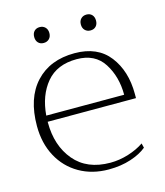

<svg xmlns="http://www.w3.org/2000/svg" viewBox="-102 -731 705 819"><g transform="rotate(-15 251.0 -321.5)"><path d="M116 -618Q116 -634 125 -643.5Q134 -653 149 -653Q164 -653 173.5 -643.5Q183 -634 183 -618Q183 -602 173.5 -592.5Q164 -583 149 -583Q134 -583 125 -592.5Q116 -602 116 -618ZM322 -618Q322 -634 331.5 -643.5Q341 -653 356 -653Q371 -653 380 -643.5Q389 -634 389 -618Q389 -602 380 -592.5Q371 -583 356 -583Q341 -583 331.5 -592.5Q322 -602 322 -618ZM78 -254V-251Q78 -148 133.5 -82Q189 -16 292 -16Q332 -16 372 -28.5Q412 -41 441 -61L446 -41Q420 -19 376 -4.5Q332 10 278 10Q205 10 148.5 -22.5Q92 -55 60.5 -113.5Q29 -172 29 -248Q29 -371 92 -439Q155 -507 264 -507Q365 -507 416.5 -440.5Q468 -374 468 -273V-254ZM79 -281H423Q423 -361 385 -420.5Q347 -480 266 -480Q179 -480 132.5 -424.5Q86 -369 79 -281Z"/></g></svg>

Font: Trirong ExtraLight
Style: Regular
Weight: 275
Designer: Katatrad Team
Foundry: CadsonDemak
Version: Version 1.001